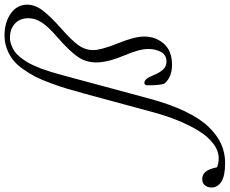

<svg xmlns="http://www.w3.org/2000/svg" viewBox="-386 -662 1010 844"><g transform="rotate(-90 119.0 -240.0)"><path d="M-175.3 244.6Q-232.4 244.6 -257.8 228Q-283.2 211.4 -283.2 185.1Q-283.2 167 -273.4 155.5Q-263.7 144 -245.6 144Q-226.1 144 -213.6 159.4Q-201.2 174.8 -194.3 209Q-176.8 216.3 -155.8 216.3Q-121.6 216.3 -90.1 192.4Q-58.6 168.5 -33.4 127Q-8.3 85.4 11.7 36.1Q31.7 -13.2 47.4 -70.8L128.4 -370.1Q141.1 -417 151.1 -450.2Q161.1 -483.4 175.8 -523.2Q190.4 -563 204.3 -590.1Q218.3 -617.2 237.8 -644.5Q257.3 -671.9 278.3 -688.2Q299.3 -704.6 326.7 -714.8Q354 -725.1 385.3 -725.1Q442.9 -725.1 481.7 -697.5Q520.5 -669.9 520.5 -625.5Q520.5 -590.8 494.6 -556.9Q468.8 -522.9 412.1 -472.7Q364.7 -431.2 342.8 -400.9Q320.8 -370.6 320.8 -335Q320.8 -301.8 349.6 -229Q380.4 -154.3 380.4 -111.3Q380.4 -60.1 348.4 -24.4Q316.4 11.2 256.3 11.2Q200.7 11.2 172.9 -23.4Q166 -42.5 166 -96.7Q166 -110.4 176.8 -110.4Q194.8 -110.4 210 -71.3Q222.2 -41.5 236.1 -27.3Q250 -13.2 270 -13.2Q299.3 -13.2 312.5 -36.9Q325.7 -60.5 325.7 -93.8Q325.7 -131.8 297.9 -196.8Q266.6 -271 266.6 -321.8Q266.6 -368.2 292 -404.3Q317.4 -440.4 375.5 -491.2Q424.3 -533.2 442.6 -562Q460.9 -590.8 460.9 -619.6Q460.9 -658.2 436.8 -679.7Q412.6 -701.2 376.5 -701.2Q359.9 -701.2 344.2 -695.6Q328.6 -689.9 316.2 -681.6Q303.7 -673.3 292 -658.9Q280.3 -644.5 271.5 -631.1Q262.7 -617.7 253.7 -597.7Q244.6 -577.6 239 -562.7Q233.4 -547.9 226.3 -525.1Q219.2 -502.4 215.6 -489Q211.9 -475.6 206.1 -454.1L107.9 -89.8Q83 2.4 51.3 68.6Q19.5 134.8 -17.3 172.6Q-54.2 210.4 -92.8 227.5Q-131.3 244.6 -175.3 244.6Z"/></g></svg>

Font: Elstob Light
Style: Italic
Weight: 300
Italic angle: -20°
Designer: Peter S. Baker
Version: Version 1.015